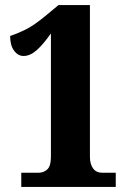

<svg xmlns="http://www.w3.org/2000/svg" viewBox="-20 -738 506 758"><path d="M64 0V-56H132Q152 -56 166.5 -69Q181 -82 181 -119V-606Q151 -563 125 -540Q99 -517 73 -517Q51 -517 35.5 -538Q20 -559 20 -596Q45 -604 77.5 -619.5Q110 -635 153 -670L211 -718H335V-119Q335 -90 347.5 -73Q360 -56 384 -56H437V0Z"/></svg>

Font: Noto Serif Thai ExtraCondensed Black
Style: Regular
Weight: 900
Width: 2
Designer: Monotype Design Team
Foundry: Monotype Imaging Inc.
Version: Version 2.002; ttfautohint (v1.8.4.7-5d5b)